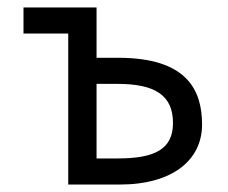

<svg xmlns="http://www.w3.org/2000/svg" viewBox="-20 -495 612 515"><path d="M43 -475V-405H163V0H301C442 0 522 -65 522 -161C522 -253 482 -340 297 -340H239V-475ZM239 -270H295C395 -270 444 -240 444 -165C444 -94 394 -70 295 -70H239Z"/></svg>

Font: Mint Spirit
Style: Regular
Weight: 400
Designer: HARENDAL Hirwen
Foundry: Arkandis Digital Foundry.
Version: Version 1.004;FFEdit